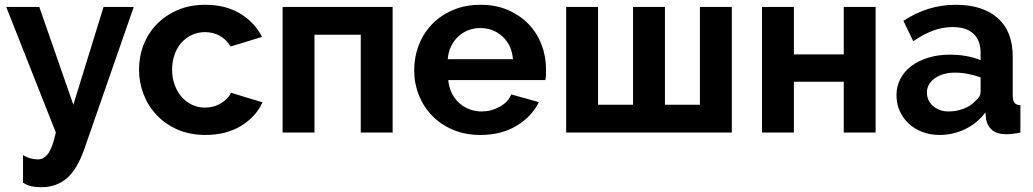

<svg xmlns="http://www.w3.org/2000/svg" viewBox="-20 -553 4311 801"><path d="M76 94Q93 104 108.5 108Q124 112 138 112Q163 112 181 87.5Q199 63 213 0L6 -524H144L286 -116L412 -524H538L332 68Q302 154 258.5 191Q215 228 152 228Q129 228 111 224Q93 220 76 209Z M560 -262Q560 -317 579 -366Q598 -415 634 -452Q670 -489 721 -511Q772 -533 836 -533Q922 -533 982.5 -496Q1043 -459 1073 -399L942 -359Q925 -388 897 -403.5Q869 -419 835 -419Q806 -419 781 -407.5Q756 -396 737.5 -375.5Q719 -355 708.5 -326Q698 -297 698 -262Q698 -227 709 -198Q720 -169 738.5 -148Q757 -127 782 -115.5Q807 -104 835 -104Q871 -104 901.5 -122Q932 -140 944 -166L1075 -126Q1048 -66 986 -28Q924 10 837 10Q773 10 722 -12Q671 -34 635 -71.5Q599 -109 579.5 -158.5Q560 -208 560 -262Z M1618 0H1485V-408H1292V0H1159V-524H1618Z M1984 10Q1921 10 1870 -11.5Q1819 -33 1783 -70Q1747 -107 1727.5 -156Q1708 -205 1708 -259Q1708 -315 1727 -364.5Q1746 -414 1782 -451.5Q1818 -489 1869.5 -511Q1921 -533 1985 -533Q2049 -533 2099.5 -511Q2150 -489 2185.5 -452Q2221 -415 2239.5 -366Q2258 -317 2258 -264Q2258 -251 2257.5 -239Q2257 -227 2255 -219H1850Q1853 -188 1865 -164Q1877 -140 1896 -123Q1915 -106 1939 -97Q1963 -88 1989 -88Q2029 -88 2064.5 -107.5Q2100 -127 2113 -159L2228 -127Q2199 -67 2135.5 -28.5Q2072 10 1984 10ZM2120 -306Q2115 -365 2076.5 -400.5Q2038 -436 1983 -436Q1956 -436 1932.5 -426.5Q1909 -417 1891 -400Q1873 -383 1861.5 -359Q1850 -335 1848 -306Z M2342 0V-524H2475V-116H2621V-524H2754V-116H2900V-524H3033V0Z M3292 -326H3500V-524H3633V0H3500V-212H3292V0H3159V-524H3292Z M3899 10Q3861 10 3828 -2.5Q3795 -15 3771 -37.5Q3747 -60 3733.5 -90Q3720 -120 3720 -156Q3720 -193 3736.5 -224.5Q3753 -256 3782.5 -278Q3812 -300 3853 -312.5Q3894 -325 3943 -325Q3978 -325 4011.5 -319Q4045 -313 4071 -302V-332Q4071 -384 4041.5 -412Q4012 -440 3954 -440Q3912 -440 3872 -425Q3832 -410 3790 -381L3749 -466Q3850 -533 3967 -533Q4080 -533 4142.5 -477.5Q4205 -422 4205 -317V-154Q4205 -133 4212.5 -124Q4220 -115 4237 -114V0Q4203 7 4178 7Q4140 7 4119.5 -10Q4099 -27 4094 -55L4091 -84Q4056 -38 4006 -14Q3956 10 3899 10ZM3937 -88Q3971 -88 4001.5 -100Q4032 -112 4049 -132Q4071 -149 4071 -170V-230Q4047 -239 4019 -244.5Q3991 -250 3965 -250Q3913 -250 3880 -226.5Q3847 -203 3847 -167Q3847 -133 3873 -110.5Q3899 -88 3937 -88Z"/></svg>

Font: Oxford Sans
Style: Bold
Weight: 700
Designer: Matt McInerney, Pablo Impallari, Rodrigo Fuenzalida
Foundry: Matt McInerney, Pablo Impallari, Rodrigo Fuenzalida
Version: Version 3.000g; ttfautohint (v1.5) -l 8 -r 28 -G 28 -x 14 -D